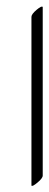

<svg xmlns="http://www.w3.org/2000/svg" viewBox="-20 -554 153 599"><path d="M113.3 -6.3Q113.3 2 96.9 15.6Q80.6 29.3 78.1 24.9V-501.5Q78.1 -509.8 94.2 -523.4Q110.4 -537.1 113.3 -532.2Z"/></svg>

Font: ML-NILA05
Style: Regular
Weight: 400
Designer: CLT@C-DIT
Version: Version ML-NILA05 1.0